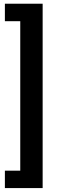

<svg xmlns="http://www.w3.org/2000/svg" viewBox="-20 -839 314 1018"><path d="M5.9 -819.3H206.1V158.2H5.9V65.9H87.4V-726.6H5.9Z"/></svg>

Font: Vazir Medium FD-UI
Style: Medium-FD-UI
Weight: 500
Designer: Saber Rastikerdar
Foundry: Saber Rastikerdar
Version: Version 30.1.0